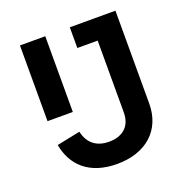

<svg xmlns="http://www.w3.org/2000/svg" viewBox="-127 -814 907 941"><g transform="rotate(-20 326.5 -343.5)"><path d="M327 11C478 11 575 -75 575 -214V-698H337V-590H443V-216C443 -137 391 -105 327 -105C259 -105 219 -141 206 -201L84 -176C104 -65 183 11 327 11ZM77 -303H209V-698H77Z"/></g></svg>

Font: IBM Plex Thai SemiBold
Style: Regular
Weight: 600
Designer: Mike Abbink, Paul van der Laan, Pieter van Rosmalen, Ben Mitchell, Mark Frömberg
Foundry: Bold Monday
Version: Version 1.0